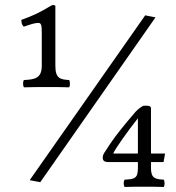

<svg xmlns="http://www.w3.org/2000/svg" viewBox="-20 -662 700 763"><path d="M528 6C528 47 515 50 475 52C470 60 471 75 475 81C505 80 518 80 553 80C583 80 601 80 631 81C635 74 635 60 631 52C597 50 580 47 580 6V-18H630L636 -52H580V-232C580 -241 568 -242 561 -242C558 -242 549 -242 548 -241C532 -232 521 -221 512 -210C477 -169 433 -117 400 -63C396 -58 393 -53 390 -46C388 -38 383 -18 409 -18H528ZM557 -601 98 54 140 62 598 -593ZM132 -571C144 -571 146 -562 146 -530V-400C146 -349 115 -346 75 -344C70 -336 71 -321 75 -315C105 -316 136 -316 171 -316C204 -316 225 -316 255 -315C259 -322 259 -336 255 -344C221 -346 200 -349 200 -400V-639C195 -644 187 -642 182 -639C138 -612 112 -600 65 -583C65 -571 67 -562 75 -556C100 -565 119 -571 132 -571ZM528 -192V-52H430C437 -70 489 -143 528 -192Z"/></svg>

Font: Libertinus Serif
Style: Regular
Weight: 400
Designer: Philipp H. Poll, Khaled Hosny
Foundry: Caleb Maclennan
Version: Version 7.050;RELEASE